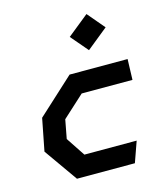

<svg xmlns="http://www.w3.org/2000/svg" viewBox="-118 -897 856 988"><g transform="rotate(-15 310.0 -403.0)"><path d="M169 0H477.5L516.5 -110H238L171 -211L190 -311.5L306 -417.5H576.5L580 -527.5H271L77 -349.5L43.5 -178ZM322 -714.5 400 -623 513 -714.5 435.5 -806Z"/></g></svg>

Font: Monaspace Krypton SemiBold
Style: Italic
Weight: 600
Italic angle: -11°
Designer: Riley Cran & the Lettermatic Team
Foundry: Lettermatic
Version: Version 1.101 (Monaspace Krypton)